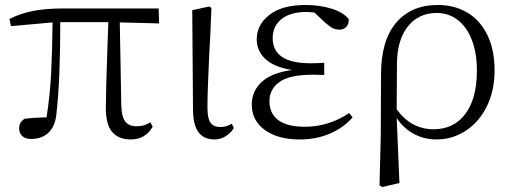

<svg xmlns="http://www.w3.org/2000/svg" viewBox="-20 -546 2058 771"><path d="M405 -113Q405 -171 411 -341L415 -457H222Q222 -226 207 -93Q203 -41 176 -14.5Q149 12 105 12Q82 12 69.5 0.5Q57 -11 57 -30Q57 -44 62.5 -53Q68 -62 79 -69Q117 -74 167 -75Q181 -165 185.5 -254.5Q190 -344 191 -456L24 -441L18 -470Q62 -492 112.5 -502Q163 -512 232 -512H617L619 -452L461 -456L467 -125Q468 -77 483 -58Q498 -39 528 -39Q546 -39 558.5 -43Q571 -47 584 -55L593 -37Q564 14 505 14Q456 14 430.5 -16Q405 -46 405 -113Z M755 -110 752 -505 820 -520 829 -514Q825 -403 820 -324Q817 -257 815 -203Q813 -149 813 -116Q813 -70 825.5 -53Q838 -36 864 -36Q878 -36 888 -39Q898 -42 911 -49L919 -32Q909 -14 888 0Q867 14 841 14Q799 14 777 -15Q755 -44 755 -110Z M991 -126Q991 -180 1031 -217Q1071 -254 1153 -265Q1082 -276 1046.5 -308.5Q1011 -341 1011 -388Q1011 -447 1062 -486.5Q1113 -526 1207 -526Q1262 -526 1309 -512Q1356 -498 1380 -470Q1382 -451 1371.5 -439Q1361 -427 1344 -427Q1328 -427 1316 -433Q1304 -439 1286 -455L1242 -496L1212 -498Q1146 -498 1110.5 -469.5Q1075 -441 1075 -393Q1075 -292 1227 -292Q1258 -292 1282 -294V-245L1237 -246Q1143 -246 1102.5 -217Q1062 -188 1062 -140Q1062 -90 1097.5 -63.5Q1133 -37 1204 -37Q1300 -37 1382 -92L1396 -75Q1361 -34 1306 -10Q1251 14 1183 14Q1096 14 1043.5 -24Q991 -62 991 -126Z M1738 -526Q1805 -526 1856.5 -495.5Q1908 -465 1937 -405.5Q1966 -346 1966 -263Q1966 -181 1934.5 -118Q1903 -55 1849.5 -20.5Q1796 14 1733 14Q1684 14 1642.5 -8Q1601 -30 1573 -72L1584 189L1515 205L1504 198L1509 0L1510 -246Q1510 -383 1570.5 -454.5Q1631 -526 1738 -526ZM1721 -27Q1803 -27 1849 -89Q1895 -151 1895 -262Q1895 -335 1874 -387.5Q1853 -440 1816.5 -467Q1780 -494 1734 -494Q1661 -494 1618 -440Q1575 -386 1574 -292L1573 -107Q1631 -27 1721 -27Z"/></svg>

Font: GL-CurulMinamoto Light
Style: Regular
Weight: 300
Designer: Eunice (kana); Ryoko NISHIZUKA 西塚涼子 (ideographs); Frank Grießhammer (Latin, Greek & Cyrillic); Wenlong ZHANG
Foundry: Gutenberg Labo; Adobe
Version: Version 1.002